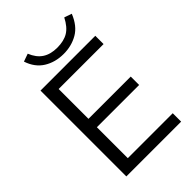

<svg xmlns="http://www.w3.org/2000/svg" viewBox="-264 -1012 1115 1115"><g transform="rotate(-45 294.0 -454.5)"><path d="M88 0V-705H538V-637H169V-392H516V-323H169V-69H538V0ZM334 -760Q265 -760 213 -792.5Q161 -825 139 -892L187 -909Q207 -859 243 -835.5Q279 -812 333 -812Q388 -812 423.5 -833.5Q459 -855 486 -908L532 -892Q503 -820 451 -790Q399 -760 334 -760Z"/></g></svg>

Font: Mulish
Style: Regular
Weight: 400
Designer: Vernon Adams
Foundry: Vernon Adams
Version: Version 3.603; ttfautohint (v1.8.3)